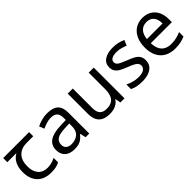

<svg xmlns="http://www.w3.org/2000/svg" viewBox="172 -1452 2367 2367"><g transform="rotate(-45 1356.0 -268.0)"><path d="M301 10Q183 10 118 -57Q53 -124 53 -245Q53 -325 82 -380.5Q111 -436 165 -465H6V-537H458V-465H345Q251 -465 197.5 -411.5Q144 -358 144 -252Q144 -165 187 -114.5Q230 -64 310 -64Q347 -64 381 -73.5Q415 -83 447 -99V-21Q418 -5 383 2.5Q348 10 301 10Z M778 -545Q876 -545 923 -502Q970 -459 970 -365V0H906L889 -76H885Q862 -47 837.5 -27.5Q813 -8 781.5 1Q750 10 705 10Q657 10 618.5 -7Q580 -24 558 -59.5Q536 -95 536 -149Q536 -229 599 -272.5Q662 -316 793 -320L884 -323V-355Q884 -422 855 -448Q826 -474 773 -474Q731 -474 693 -461.5Q655 -449 622 -433L595 -499Q630 -518 678 -531.5Q726 -545 778 -545ZM804 -259Q704 -255 665.5 -227Q627 -199 627 -148Q627 -103 654.5 -82Q682 -61 725 -61Q793 -61 838 -98.5Q883 -136 883 -214V-262Z M1584 -536V0H1512L1499 -71H1495Q1478 -43 1451 -25Q1424 -7 1392 1.5Q1360 10 1325 10Q1261 10 1217.5 -10.5Q1174 -31 1152 -74Q1130 -117 1130 -185V-536H1219V-191Q1219 -127 1248 -95Q1277 -63 1338 -63Q1398 -63 1432.5 -85.5Q1467 -108 1481.5 -151.5Q1496 -195 1496 -257V-536Z M2103 -148Q2103 -96 2077 -61Q2051 -26 2003 -8Q1955 10 1889 10Q1833 10 1792.5 1Q1752 -8 1721 -24V-104Q1753 -88 1798.5 -74.5Q1844 -61 1891 -61Q1958 -61 1988 -82.5Q2018 -104 2018 -140Q2018 -160 2007 -176Q1996 -192 1967.5 -208Q1939 -224 1886 -244Q1834 -264 1797 -284Q1760 -304 1740 -332Q1720 -360 1720 -404Q1720 -472 1775.5 -509Q1831 -546 1921 -546Q1970 -546 2012.5 -536.5Q2055 -527 2092 -510L2062 -440Q2028 -454 1991 -464Q1954 -474 1915 -474Q1861 -474 1832.5 -456.5Q1804 -439 1804 -409Q1804 -387 1817 -371.5Q1830 -356 1860.5 -341.5Q1891 -327 1942 -307Q1993 -288 2029 -268Q2065 -248 2084 -219.5Q2103 -191 2103 -148Z M2440 -546Q2509 -546 2558.5 -516Q2608 -486 2634.5 -431.5Q2661 -377 2661 -304V-251H2294Q2296 -160 2340.5 -112.5Q2385 -65 2465 -65Q2516 -65 2555.5 -74.5Q2595 -84 2637 -102V-25Q2596 -7 2556 1.5Q2516 10 2461 10Q2385 10 2326.5 -21Q2268 -52 2235.5 -113.5Q2203 -175 2203 -264Q2203 -352 2232.5 -415Q2262 -478 2315.5 -512Q2369 -546 2440 -546ZM2439 -474Q2376 -474 2339.5 -433.5Q2303 -393 2296 -321H2569Q2569 -367 2555 -401Q2541 -435 2512.5 -454.5Q2484 -474 2439 -474Z"/></g></svg>

Font: utamil25
Style: Book
Weight: 400
Designer: Jelle Bosma - Monotype Design Team
Foundry: Monotype Imaging Inc.
Version: Version 2.003